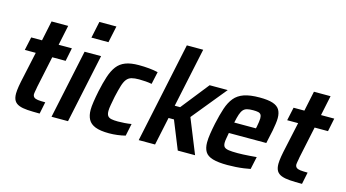

<svg xmlns="http://www.w3.org/2000/svg" viewBox="-82 -1054 2474 1372"><g transform="rotate(15 1154.5 -367.5)"><path d="M266 0Q213 0 175.5 -2.5Q138 -5 113.5 -14.5Q89 -24 77.5 -43Q66 -62 66 -95Q66 -107 67.5 -120.5Q69 -134 71.5 -150Q74 -166 78 -185L127 -412H46L67 -510H147L178 -658H301L270 -510H368L348 -412H249L200 -180Q199 -173 197 -162Q195 -151 193 -140.5Q191 -130 191 -125Q191 -110 200 -101.5Q209 -93 229 -90.5Q249 -88 284 -88Z M483 -620 509 -743H635L609 -620ZM354 0 462 -510H584L476 0Z M781 8Q716 8 679 -6.5Q642 -21 626.5 -50Q611 -79 611 -121Q611 -144 616.5 -181Q622 -218 631 -262Q645 -328 661 -376.5Q677 -425 701 -456.5Q725 -488 763.5 -503Q802 -518 862 -518Q901 -518 938 -514.5Q975 -511 1004 -504L984 -412Q965 -416 939 -418Q913 -420 890 -420Q856 -420 834.5 -414Q813 -408 799 -390.5Q785 -373 775 -340.5Q765 -308 753 -255Q746 -218 741 -191Q736 -164 736 -146Q736 -122 744.5 -110Q753 -98 772 -94Q791 -90 821 -90Q843 -90 870.5 -92Q898 -94 920 -98L901 -7Q874 0 842.5 4Q811 8 781 8Z M999 0 1156 -743H1277L1184 -304H1224L1387 -510H1521L1313 -255L1416 0H1288L1204 -208H1164L1120 0Z M1657 8Q1588 8 1547.5 -4Q1507 -16 1491 -42.5Q1475 -69 1475 -111Q1475 -139 1480.5 -175Q1486 -211 1495 -254Q1510 -323 1526.5 -372.5Q1543 -422 1569.5 -454.5Q1596 -487 1640.5 -502.5Q1685 -518 1756 -518Q1818 -518 1853 -506.5Q1888 -495 1903 -471Q1918 -447 1918 -409Q1918 -390 1914.5 -365.5Q1911 -341 1906 -314Q1901 -287 1893 -254L1885 -216H1608Q1604 -192 1600.5 -173.5Q1597 -155 1597 -142Q1597 -120 1606.5 -110Q1616 -100 1639.5 -96.5Q1663 -93 1705 -93Q1722 -93 1746 -94Q1770 -95 1795.5 -97Q1821 -99 1845 -101L1825 -8Q1806 -4 1777.5 0Q1749 4 1717.5 6Q1686 8 1657 8ZM1626 -298H1786L1789 -309Q1793 -331 1795.5 -347Q1798 -363 1798 -374Q1798 -393 1791.5 -402.5Q1785 -412 1771 -415Q1757 -418 1734 -418Q1707 -418 1689.5 -413.5Q1672 -409 1661 -396.5Q1650 -384 1642 -360.5Q1634 -337 1626 -298Z M2207 0Q2154 0 2116.5 -2.5Q2079 -5 2054.5 -14.5Q2030 -24 2018.5 -43Q2007 -62 2007 -95Q2007 -107 2008.5 -120.5Q2010 -134 2012.5 -150Q2015 -166 2019 -185L2068 -412H1987L2008 -510H2088L2119 -658H2242L2211 -510H2309L2289 -412H2190L2141 -180Q2140 -173 2138 -162Q2136 -151 2134 -140.5Q2132 -130 2132 -125Q2132 -110 2141 -101.5Q2150 -93 2170 -90.5Q2190 -88 2225 -88Z"/></g></svg>

Font: Saira SemiCondensed SemiBold
Style: Italic
Weight: 600
Width: 4
Italic angle: -12°
Designer: Hector Gatti with collaboration of the Omnibus-Type team
Foundry: Omnibus-Type
Version: Version 1.101